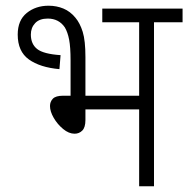

<svg xmlns="http://www.w3.org/2000/svg" viewBox="-20 -652 659 672"><path d="M150 -632Q178 -632 202 -622Q226 -612 244 -590Q260 -571 269.5 -540.5Q279 -510 279 -452V-317H467V-574H338V-622H619V-574H519V0H467V-269H279V-232Q279 -206 268 -195Q257 -184 241 -184Q221 -184 201 -200.5Q181 -217 168 -239.5Q155 -262 155 -281Q155 -296 165 -306.5Q175 -317 201 -317H227V-440Q227 -487 222 -513Q217 -539 207 -556Q186 -587 147 -587Q118 -587 103 -571Q88 -555 88 -531Q88 -498 110 -480.5Q132 -463 192 -459L188 -410Q120 -416 81 -444Q42 -472 42 -531Q42 -581 73.5 -606.5Q105 -632 150 -632Z"/></svg>

Font: Noto Sans SemiCondensed Light
Style: Italic
Weight: 300
Width: 4
Italic angle: -12°
Designer: Monotype Design Team
Foundry: Monotype Imaging Inc.
Version: Version 2.013; ttfautohint (v1.8.4.7-5d5b)